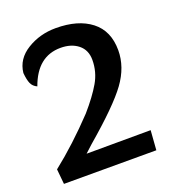

<svg xmlns="http://www.w3.org/2000/svg" viewBox="-126 -778 792 875"><g transform="rotate(-20 270.5 -340.0)"><path d="M242 -680Q350 -680 413 -631Q476 -582 476 -488Q476 -407 421.5 -332Q367 -257 215 -127L179 -94L490 -95L483 0H35L28 -73Q133 -156 238 -267Q292 -329 321 -379Q350 -429 350 -487Q350 -535 317 -561.5Q284 -588 232 -588Q119 -588 73 -459Q53 -468 45 -486Q37 -504 34 -538Q41 -604 103 -642Q165 -680 242 -680Z"/></g></svg>

Font: Sansita
Style: Regular
Weight: 400
Designer: Pablo Cosgaya
Foundry: Omnibus-Type
Version: Version 1.006;hotconv 1.0.109;makeotfexe 2.5.65596